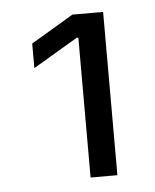

<svg xmlns="http://www.w3.org/2000/svg" viewBox="-38 -865 368 456"><g transform="rotate(-5 146.0 -636.5)"><path d="M224.1 -830.6V-441.4H160.2V-774.9H156.2L49.8 -711.9V-770.5L150.9 -830.6Z"/></g></svg>

Font: Inter Light
Style: Regular
Weight: 300
Designer: Rasmus Andersson
Foundry: rsms
Version: Version 4.000;git-a52131595